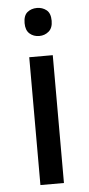

<svg xmlns="http://www.w3.org/2000/svg" viewBox="-53 -773 374 805"><g transform="rotate(-5 133.5 -370.5)"><path d="M183 -538V0H84V-538ZM134 -741Q157 -741 174 -727.5Q191 -714 191 -682Q191 -652 174 -637.5Q157 -623 134 -623Q110 -623 93.5 -637.5Q77 -652 77 -682Q77 -714 93.5 -727.5Q110 -741 134 -741Z"/></g></svg>

Font: Noto Sans New Tai Lue Medium
Style: Regular
Weight: 500
Version: Version 2.003